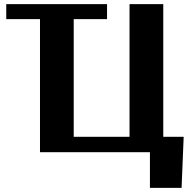

<svg xmlns="http://www.w3.org/2000/svg" viewBox="-20 -731 935 922"><path d="M10 -639H172V0H700V171H852L862 -74H764V-711H602V-74H334V-639H494V-711H10Z"/></svg>

Font: Aerodynamic
Style: Bd
Weight: 500
Designer: Google
Version: Version 2.000980; 2014